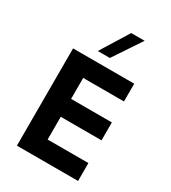

<svg xmlns="http://www.w3.org/2000/svg" viewBox="-218 -1031 1019 1142"><g transform="rotate(30 291.0 -460.0)"><path d="M85 -668H505V-546H225V-402H505V-279H225V-123H505V0H85ZM339 -920H431L303 -728H220Z"/></g></svg>

Font: Madhuban SemiBold
Style: Regular
Weight: 600
Designer: jaikishan Patel
Foundry: MagicType
Version: Version 1.000